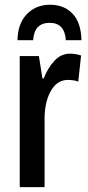

<svg xmlns="http://www.w3.org/2000/svg" viewBox="-20 -773 364 793"><path d="M269.5 -551.3Q291.5 -551.3 314.9 -543.9L303.2 -436Q285.6 -442.9 260.3 -442.9Q215.3 -442.9 189.5 -396.5Q163.6 -350.1 164.1 -279.3V0H61.5V-541.5H140.6L155.3 -449.2H160.6Q176.8 -491.2 204.1 -521.2Q231.4 -551.3 269.5 -551.3ZM186.5 -753.4Q245.1 -753.4 280 -716.3Q314.9 -679.2 316.4 -606.9H252Q247.1 -678.7 185.1 -678.7Q154.3 -678.7 137 -661.6Q119.6 -644.5 116.7 -606.9H52.2Q53.2 -675.3 90.8 -714.4Q128.4 -753.4 186.5 -753.4Z"/></svg>

Font: Open Sans Condensed SemiBold
Style: Regular
Weight: 600
Width: 3
Designer: Monotype Design Team
Foundry: Monotype Imaging Inc.
Version: Version 3.000; ttfautohint (v1.8.4)